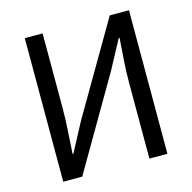

<svg xmlns="http://www.w3.org/2000/svg" viewBox="-107 -840 947 947"><g transform="rotate(-15 366.5 -366.5)"><path d="M101 0V-733H192V-352Q192 -295 188 -235Q184 -175 181 -120H185L264 -269L535 -733H633V0H541V-385Q541 -443 545 -500.5Q549 -558 553 -614H549L469 -465L198 0Z"/></g></svg>

Font: Gothic Nguyen
Style: Regular
Weight: 400
Designer: MORI Takayuki
Version: Version 1.220;July 21, 2023;FontCreator 14.0.0.2814 64-bit